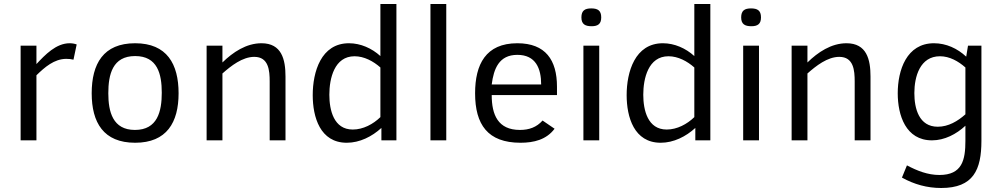

<svg xmlns="http://www.w3.org/2000/svg" viewBox="-20 -701 5005 959"><path d="M83 -473V0H162V-325C203 -365 251 -407 311 -407C323 -407 335 -406 347 -403L363 -479C352 -483 340 -485 328 -485C260 -485 205 -427 162 -381V-473Z M655 12C813 12 872 -90 872 -235C872 -381 814 -485 655 -485C496 -485 438 -382 438 -235C438 -89 497 12 655 12ZM655 -421C767 -421 788 -331 788 -238C788 -145 767 -52 654 -52C543 -52 521 -143 521 -235C521 -329 542 -421 655 -421Z M1012 0H1091V-334C1134 -372 1191 -417 1250 -417C1322 -417 1327 -349 1327 -294V0H1406V-319C1406 -404 1387 -485 1286 -485C1210 -485 1143 -440 1091 -389V-473H1012Z M1712 12C1777 12 1838 -19 1885 -62V0H1960V-681H1880V-421C1837 -460 1781 -485 1723 -485C1583 -485 1542 -341 1542 -226C1542 -116 1579 12 1712 12ZM1751 -420C1799 -420 1845 -395 1880 -364V-116C1844 -81 1794 -54 1742 -54C1647 -54 1625 -151 1625 -228C1625 -309 1650 -420 1751 -420Z M2209 0V-681H2130V0Z M2580 12C2646 12 2709 -3 2750 -58L2690 -99C2660 -65 2622 -52 2577 -52C2467 -52 2436 -128 2436 -226H2762V-268C2762 -401 2705 -485 2564 -485C2406 -485 2353 -379 2353 -235C2353 -79 2416 12 2580 12ZM2564 -427C2656 -427 2683 -359 2683 -279H2436C2446 -357 2472 -427 2564 -427Z M2894 0H2973V-473H2894ZM2935 -570C2966 -570 2983 -581 2983 -614C2983 -649 2965 -659 2933 -659C2901 -659 2884 -648 2884 -614C2884 -580 2903 -570 2935 -570Z M3280 12C3345 12 3406 -19 3453 -62V0H3528V-681H3448V-421C3405 -460 3349 -485 3291 -485C3151 -485 3110 -341 3110 -226C3110 -116 3147 12 3280 12ZM3319 -420C3367 -420 3413 -395 3448 -364V-116C3412 -81 3362 -54 3310 -54C3215 -54 3193 -151 3193 -228C3193 -309 3218 -420 3319 -420Z M3692 0H3771V-473H3692ZM3733 -570C3764 -570 3781 -581 3781 -614C3781 -649 3763 -659 3731 -659C3699 -659 3682 -648 3682 -614C3682 -580 3701 -570 3733 -570Z M3934 0H4013V-334C4056 -372 4113 -417 4172 -417C4244 -417 4249 -349 4249 -294V0H4328V-319C4328 -404 4309 -485 4208 -485C4132 -485 4065 -440 4013 -389V-473H3934Z M4635 0C4698 0 4757 -31 4802 -73V2C4802 98 4786 173 4672 173C4614 173 4561 152 4510 125L4485 186C4546 220 4611 238 4681 238C4842 238 4882 147 4882 2V-473H4815L4806 -418C4762 -459 4706 -485 4645 -485C4508 -485 4464 -350 4464 -235C4464 -125 4504 0 4635 0ZM4547 -236C4547 -318 4575 -420 4675 -420C4723 -420 4767 -395 4802 -364V-130C4764 -96 4717 -68 4664 -68C4570 -68 4547 -159 4547 -236Z"/></svg>

Font: Logix
Style: Regular
Weight: 400
Designer: Michael Lee Finney
Version: Version 1.06